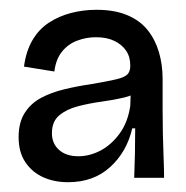

<svg xmlns="http://www.w3.org/2000/svg" viewBox="-20 -690 380 392"><path d="M119 -318Q91 -318 68.5 -328Q46 -338 32 -358.5Q18 -379 18 -410Q18 -440 30.5 -459.5Q43 -479 63.5 -490Q84 -501 110.5 -507.5Q137 -514 165 -518Q200 -524 217 -528Q234 -532 240 -538Q246 -544 246 -556Q246 -574 237.5 -586.5Q229 -599 213.5 -606.5Q198 -614 176 -614Q156 -614 137.5 -607Q119 -600 106.5 -584.5Q94 -569 91 -544L29 -554Q33 -585 46 -607.5Q59 -630 79.5 -643.5Q100 -657 125 -663.5Q150 -670 177 -670Q214 -670 240 -659Q266 -648 281.5 -628.5Q297 -609 304.5 -583.5Q312 -558 312 -529V-467Q312 -443 312.5 -417.5Q313 -392 314 -368Q315 -344 315 -327H254Q255 -351 255.5 -377Q256 -403 256 -428H250Q239 -380 205 -349Q171 -318 119 -318ZM140 -371Q163 -371 185 -382.5Q207 -394 224 -417Q241 -440 246 -474L247 -506L265 -508Q255 -496 234 -491Q213 -486 187.5 -482.5Q162 -479 139 -473Q116 -467 101 -454.5Q86 -442 86 -418Q86 -397 100.5 -384Q115 -371 140 -371Z"/></svg>

Font: Bricolage Grotesque 72pt Light
Style: Regular
Weight: 300
Designer: Mathieu Triay
Foundry: Atelier Triay
Version: Version 1.001;gftools[0.9.33.dev8+g029e19f]